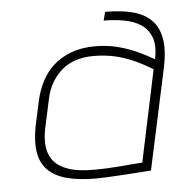

<svg xmlns="http://www.w3.org/2000/svg" viewBox="-43 -551 573 603"><g transform="rotate(-5 243.0 -249.5)"><path d="M453 -347Q428 -362 399 -375Q370 -388 338 -396Q306 -404 270 -404Q226 -404 193 -391.5Q160 -379 137 -358Q114 -337 100 -309.5Q86 -282 79 -252L61 -169Q52 -121 58 -86.5Q64 -52 86.5 -30.5Q109 -9 146.5 0.5Q184 10 236 10Q248 10 269.5 9Q291 8 315.5 6.5Q340 5 362 3.5Q384 2 397.5 1Q411 0 410 0L479 -320Q490 -373 483.5 -409.5Q477 -446 455 -468Q433 -490 396.5 -499.5Q360 -509 310 -509L303 -482Q336 -482 367 -476.5Q398 -471 420 -456.5Q442 -442 452 -415.5Q462 -389 453 -347ZM446 -316 385 -27Q386 -27 376 -26.5Q366 -26 350 -24.5Q334 -23 314 -21.5Q294 -20 275 -19Q256 -18 240 -18Q183 -17 150 -29Q117 -41 102.5 -62Q88 -83 86.5 -110Q85 -137 92 -167L110 -250Q116 -280 129.5 -303Q143 -326 162 -342Q181 -358 206 -366Q231 -374 261 -374Q297 -374 328 -367Q359 -360 388 -347Q417 -334 446 -316Z"/></g></svg>

Font: Advent Pro ExtraLight
Style: Italic
Weight: 250
Italic angle: -12°
Version: Version 3.000